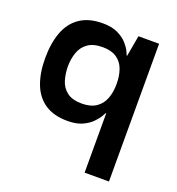

<svg xmlns="http://www.w3.org/2000/svg" viewBox="-112 -503 717 778"><g transform="rotate(20 246.0 -114.0)"><path d="M201 10Q141 10 103 -15.5Q65 -41 47 -88Q29 -135 29 -198Q29 -262 46.5 -310Q64 -358 102.5 -384.5Q141 -411 201 -411Q240 -411 266 -398.5Q292 -386 307 -369Q322 -352 328.5 -338Q335 -324 336 -321H338L354 -411H443V183H338V-73H336Q335 -71 327.5 -58Q320 -45 304.5 -29Q289 -13 263.5 -1.5Q238 10 201 10ZM231 -76Q269 -76 292.5 -92Q316 -108 326.5 -135.5Q337 -163 337 -199Q337 -234 327 -261.5Q317 -289 294 -304.5Q271 -320 234 -320Q193 -320 169.5 -303Q146 -286 136.5 -258Q127 -230 127 -199Q127 -168 135.5 -139.5Q144 -111 167 -93.5Q190 -76 231 -76Z"/></g></svg>

Font: Darker Grotesque Light
Style: Bold
Weight: 700
Version: Version 1.000;gftools[0.9.28]